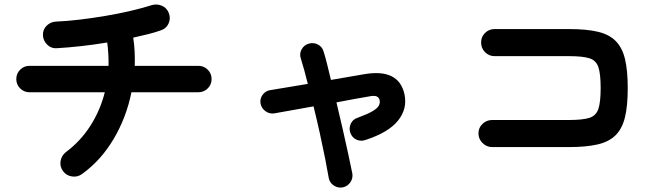

<svg xmlns="http://www.w3.org/2000/svg" viewBox="-20 -772 3040 872"><path d="M353 18Q333 33 307.5 29.5Q282 26 267 6Q251 -15 255 -40Q259 -65 279 -81Q345 -130 390 -200Q435 -270 456 -353H114Q89 -353 71.5 -370.5Q54 -388 54 -413Q54 -438 71.5 -455.5Q89 -473 114 -473H473Q474 -525 467 -579Q407 -569 348 -562.5Q289 -556 238 -553Q213 -551 194.5 -569Q176 -587 175 -612Q174 -638 192 -655.5Q210 -673 235 -674Q285 -676 343 -683Q401 -690 460 -700Q519 -710 572.5 -722.5Q626 -735 667 -748Q692 -756 715 -746Q738 -736 747 -712Q756 -688 745.5 -665Q735 -642 710 -634Q685 -625 653 -617Q621 -609 585 -601Q590 -570 591.5 -537.5Q593 -505 592 -473H881Q906 -473 923.5 -455.5Q941 -438 941 -413Q941 -388 923.5 -370.5Q906 -353 881 -353H577Q554 -239 496.5 -141.5Q439 -44 353 18Z M1537 79Q1515 83 1496 70.5Q1477 58 1473 36Q1467 0 1456.5 -53Q1446 -106 1432.5 -167Q1419 -228 1404 -289Q1349 -279 1301 -270.5Q1253 -262 1225 -257Q1203 -254 1185 -267.5Q1167 -281 1163 -303Q1160 -325 1173.5 -342.5Q1187 -360 1209 -363Q1234 -367 1279 -374.5Q1324 -382 1378 -391Q1361 -460 1346 -507Q1339 -528 1350 -548Q1361 -568 1383 -574Q1405 -580 1424.5 -569.5Q1444 -559 1450 -537Q1458 -512 1466 -479Q1474 -446 1483 -409L1634 -435Q1791 -462 1817 -344Q1831 -278 1787.5 -224Q1744 -170 1639 -136Q1618 -129 1598.5 -138Q1579 -147 1571 -169Q1564 -190 1573 -210Q1582 -230 1604 -237Q1650 -254 1672 -267Q1694 -280 1700.5 -292.5Q1707 -305 1704 -317Q1702 -329 1691 -334Q1680 -339 1656 -334Q1626 -329 1587.5 -322Q1549 -315 1508 -307Q1523 -246 1536.5 -185.5Q1550 -125 1561.5 -73Q1573 -21 1580 15Q1584 37 1571.5 55.5Q1559 74 1537 79Z M2215 -104Q2190 -104 2171.5 -122.5Q2153 -141 2153 -166Q2153 -192 2171.5 -209.5Q2190 -227 2215 -227H2564Q2625 -227 2656 -236.5Q2687 -246 2697.5 -277Q2708 -308 2708 -372Q2708 -437 2697.5 -467.5Q2687 -498 2656.5 -507.5Q2626 -517 2565 -517H2226Q2201 -517 2183 -535Q2165 -553 2165 -579Q2165 -605 2183 -622.5Q2201 -640 2226 -640H2565Q2643 -640 2694.5 -628Q2746 -616 2776 -586Q2806 -556 2818.5 -504Q2831 -452 2831 -372Q2831 -292 2818.5 -240Q2806 -188 2776 -158Q2746 -128 2694 -116Q2642 -104 2564 -104Z"/></svg>

Font: Zen Maru Gothic
Style: Bold
Weight: 700
Designer: Yoshimichi Ohira
Foundry: Positype
Version: Version 1.001